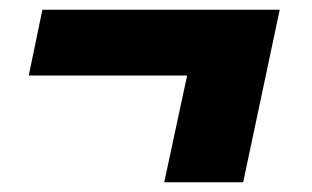

<svg xmlns="http://www.w3.org/2000/svg" viewBox="-20 -374 640 394"><path d="M317 0 364 -219H39L67 -354H554L479 0Z"/></svg>

Font: Red Hat Text VF
Style: Italic
Weight: 300
Italic angle: -12°
Designer: Pentagram, MCKL
Foundry: Pentagram, MCKL
Version: Version 1.023